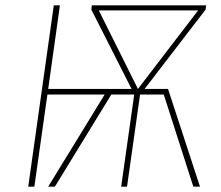

<svg xmlns="http://www.w3.org/2000/svg" viewBox="-20 -701 830 721"><path d="M752 -665 523 -367H611L731 0H706L595 -346H506L457 0H435L484 -346H398L186 0H161L373 -346H158L109 0H86L182 -681H205L161 -367H474L323 -665L325 -681H754ZM498 -367 724 -662H351Z"/></svg>

Font: FiraGO Thin
Style: Italic
Weight: 100
Italic angle: -8°
Designer: bBox Type GmbH
Foundry: bBox Type GmbH
Version: Version 1.001